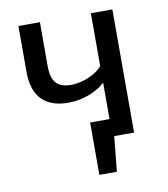

<svg xmlns="http://www.w3.org/2000/svg" viewBox="-78 -593 708 809"><g transform="rotate(-10 276.0 -188.5)"><path d="M374 -313 375 -240Q347 -209 301.5 -190.5Q256 -172 206 -172Q156 -172 122 -190.5Q88 -209 71.5 -244Q55 -279 55 -328V-527H147V-339Q147 -288 167.5 -266Q188 -244 231 -244Q256 -244 284.5 -252.5Q313 -261 337 -276.5Q361 -292 374 -313ZM365 0V-527H457V0ZM282 150V-74H408V0H372L357 150Z"/></g></svg>

Font: Fira Sans Variable
Style: Regular
Weight: 400
Designer: Carrois Corporate & Edenspiekermann AG
Foundry: Carrois Corporate GbR & Edenspiekermann AG
Version: Version 4.202